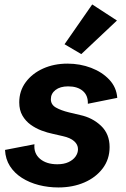

<svg xmlns="http://www.w3.org/2000/svg" viewBox="-20 -824 561 857"><path d="M240.7 12.7Q195.3 12.7 153.3 2Q111.3 -8.8 77.9 -30Q44.4 -51.3 24.4 -82.5Q4.4 -113.8 2.4 -154.8L133.8 -180.2Q129.9 -139.6 158.4 -115.2Q187 -90.8 235.8 -90.8Q265.1 -90.8 285.6 -100.3Q306.2 -109.9 317.1 -125.2Q328.1 -140.6 328.1 -158.2Q328.1 -178.7 311 -193.8Q293.9 -209 260.7 -216.3L215.8 -226.6Q191.9 -231.4 165.8 -241.2Q139.6 -251 116.9 -267.3Q94.2 -283.7 80.1 -308.1Q65.9 -332.5 65.9 -367.2Q65.9 -418 94.7 -457Q123.5 -496.1 172.4 -518.1Q221.2 -540 281.2 -540Q337.4 -540 386.7 -521.2Q436 -502.4 468 -468.3Q500 -434.1 503.4 -387.2L372.1 -360.8Q373.5 -397.9 349.6 -418.2Q325.7 -438.5 284.2 -438.5Q248.5 -438.5 227.8 -422.4Q207 -406.2 207 -381.3Q207 -356.9 229.5 -344Q252 -331.1 288.1 -322.3L337.9 -310.5Q392.6 -298.8 430.9 -262.5Q469.2 -226.1 469.2 -167.5Q469.2 -113.3 438.5 -72.5Q407.7 -31.7 356.2 -9.5Q304.7 12.7 240.7 12.7ZM342.8 -582.5 268.1 -626.5 391.6 -804.2 502 -732.4Z"/></svg>

Font: Schibsted Grotesk
Style: Bold Italic
Weight: 700
Italic angle: -12°
Designer: Bakken & Baeck AS, Henrik Kongsvoll
Foundry: Schibsted ASA
Version: Version 1.100;gftools[0.9.25]